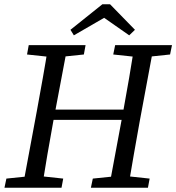

<svg xmlns="http://www.w3.org/2000/svg" viewBox="-20 -882 828 902"><path d="M1 0 10 -43 136 -56H156L277 -43L269 0ZM86 0 153 -360Q167 -437 181 -515Q195 -593 207 -670H298L230 -310Q216 -233 202.5 -155Q189 -77 177 0ZM107 -626 115 -670H382L374 -626L249 -613H229ZM192 -319V-367H598V-319ZM407 0 416 -43 542 -56H562L683 -43L675 0ZM492 0 559 -360Q573 -437 586.5 -515Q600 -593 612 -670H703L636 -310Q622 -233 608.5 -155Q595 -77 582 0ZM512 -626 521 -670H788L779 -626L656 -613H634ZM497 -862 614 -742 587 -716 434 -823H512L327 -716L311 -742L461 -862Z"/></svg>

Font: Source Serif 4 18pt
Style: Italic
Weight: 400
Italic angle: -12°
Designer: Frank Grießhammer
Foundry: Adobe Systems Incorporated
Version: Version 4.004;hotconv 1.0.116;makeotfexe 2.5.65601